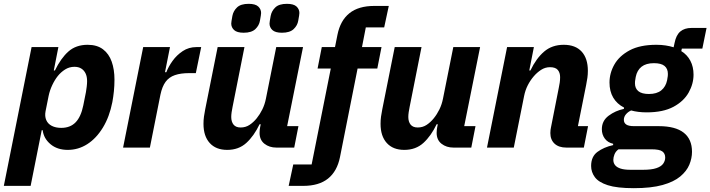

<svg xmlns="http://www.w3.org/2000/svg" viewBox="-46 -771 3711 1003"><path d="M-26 200 119 -525H259L235 -403H241Q272 -467 311.5 -502Q351 -537 412 -537Q461 -537 492 -513.5Q523 -490 537.5 -449Q552 -408 552 -355Q552 -324 549 -294.5Q546 -265 541 -238Q526 -161 491.5 -104.5Q457 -48 410 -18Q363 12 308 12Q253 12 217.5 -18Q182 -48 177 -91H172L114 200ZM274 -103Q321 -103 349 -132Q377 -161 389 -220L403 -290Q405 -301 407 -318Q409 -335 409 -347Q409 -371 401 -387.5Q393 -404 378.5 -413Q364 -422 343 -422Q316 -422 294 -408Q272 -394 256 -374Q240 -354 227 -326.5Q214 -299 208 -270L192 -190Q187 -164 195.5 -144Q204 -124 224.5 -113.5Q245 -103 274 -103Z M737 0H597L702 -525H842L816 -394H823Q834 -423 855.5 -453Q877 -483 908.5 -504Q940 -525 980 -525H1005L977 -389H942Q898 -389 867.5 -378.5Q837 -368 819 -343.5Q801 -319 792 -276Z M1091 -525H1231L1169 -213Q1166 -199 1164 -185Q1162 -171 1162 -160Q1162 -135 1174 -120Q1186 -105 1211 -105Q1237 -105 1257.5 -118.5Q1278 -132 1295 -153Q1312 -174 1324.5 -199.5Q1337 -225 1343 -255L1397 -525H1537L1454 -112H1513L1491 0H1398Q1361 0 1335.5 -20Q1310 -40 1310 -77Q1310 -85 1311 -94Q1312 -103 1313 -107L1316 -122H1310Q1281 -61 1241 -24.5Q1201 12 1141 12Q1082 12 1049.5 -24Q1017 -60 1017 -124Q1017 -144 1019.5 -162Q1022 -180 1026 -200ZM1227 -600Q1192 -600 1177 -614Q1162 -628 1162 -648Q1162 -653 1163.5 -662Q1165 -671 1168 -688Q1173 -714 1192.5 -732.5Q1212 -751 1253 -751Q1288 -751 1303 -737Q1318 -723 1318 -703Q1318 -698 1316.5 -689Q1315 -680 1312 -663Q1308 -638 1288 -619Q1268 -600 1227 -600ZM1427 -600Q1392 -600 1377 -614Q1362 -628 1362 -648Q1362 -653 1363.5 -662Q1365 -671 1368 -688Q1373 -714 1392.5 -732.5Q1412 -751 1453 -751Q1488 -751 1503 -737Q1518 -723 1518 -703Q1518 -698 1516.5 -689Q1515 -680 1512 -663Q1508 -638 1488 -619Q1468 -600 1427 -600Z M1822 -413 1730 50Q1715 124 1667.5 162Q1620 200 1538 200H1462L1486 88H1582L1682 -413H1613L1635 -525H1704L1717 -590Q1732 -664 1779.5 -702Q1827 -740 1909 -740H1985L1961 -628H1865L1845 -525H1947L1925 -413Z M2016 -525H2156L2094 -213Q2091 -199 2089 -185Q2087 -171 2087 -160Q2087 -135 2099 -120Q2111 -105 2136 -105Q2162 -105 2182.5 -118.5Q2203 -132 2220 -153Q2237 -174 2249.5 -199.5Q2262 -225 2268 -255L2322 -525H2462L2379 -112H2438L2416 0H2323Q2286 0 2260.5 -20Q2235 -40 2235 -77Q2235 -85 2236 -94Q2237 -103 2238 -107L2241 -122H2235Q2206 -61 2166 -24.5Q2126 12 2066 12Q2007 12 1974.5 -24Q1942 -60 1942 -124Q1942 -144 1944.5 -162Q1947 -180 1951 -200Z M2638 0H2498L2603 -525H2743L2719 -403H2725Q2755 -466 2796.5 -501.5Q2838 -537 2899 -537Q2960 -537 2992.5 -501.5Q3025 -466 3025 -401Q3025 -382 3022.5 -364.5Q3020 -347 3016 -327L2973 -112H3026L3004 0H2913Q2873 0 2851 -20.5Q2829 -41 2829 -76Q2829 -85 2830 -92.5Q2831 -100 2832 -104L2873 -312Q2876 -326 2878 -339.5Q2880 -353 2880 -368Q2880 -391 2868 -405.5Q2856 -420 2827 -420Q2802 -420 2780.5 -406Q2759 -392 2742 -372Q2724 -351 2711 -325.5Q2698 -300 2692 -270Z M3569 22Q3569 56 3555 89.5Q3541 123 3507.5 151Q3474 179 3415 195.5Q3356 212 3265 212Q3177 212 3129 196.5Q3081 181 3061.5 154.5Q3042 128 3042 96Q3042 47 3075 22.5Q3108 -2 3157 -13V-20Q3129 -26 3113.5 -47Q3098 -68 3098 -96Q3098 -140 3133.5 -166.5Q3169 -193 3213 -202L3214 -209Q3177 -228 3157.5 -261Q3138 -294 3138 -340Q3138 -389 3163.5 -434Q3189 -479 3243 -508Q3297 -537 3383 -537Q3409 -537 3431.5 -533.5Q3454 -530 3473 -524L3478 -547Q3486 -588 3508 -606.5Q3530 -625 3566 -625H3645L3623 -517H3516L3513 -504Q3544 -485 3560.5 -453.5Q3577 -422 3577 -381Q3577 -333 3551.5 -287.5Q3526 -242 3472 -213Q3418 -184 3332 -184Q3310 -184 3289.5 -186.5Q3269 -189 3251 -194Q3235 -187 3224 -174Q3213 -161 3213 -145Q3213 -129 3225.5 -120.5Q3238 -112 3266 -112H3395Q3482 -112 3525.5 -78Q3569 -44 3569 22ZM3429 52Q3429 31 3414 20Q3399 9 3358 9H3185Q3170 20 3164 35.5Q3158 51 3158 64Q3158 80 3167 91.5Q3176 103 3195.5 109.5Q3215 116 3248 116H3313Q3357 116 3382.5 107.5Q3408 99 3418.5 84Q3429 69 3429 52ZM3344 -280Q3385 -280 3408.5 -299Q3432 -318 3439 -352Q3442 -367 3442.5 -374Q3443 -381 3443 -385Q3443 -412 3425.5 -426.5Q3408 -441 3370 -441Q3329 -441 3305.5 -422.5Q3282 -404 3275 -369Q3272 -354 3271.5 -347Q3271 -340 3271 -336Q3271 -309 3289 -294.5Q3307 -280 3344 -280Z"/></svg>

Font: IBM Plex Sans Var
Style: Italic
Weight: 400
Italic angle: -11.31°
Designer: Mike Abbink, Paul van der Laan, Pieter van Rosmalen
Foundry: Bold Monday
Version: Version 1.001